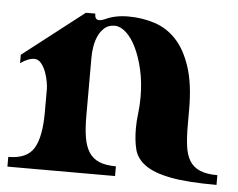

<svg xmlns="http://www.w3.org/2000/svg" viewBox="-42 -558 730 590"><g transform="rotate(5 323.0 -263.0)"><path d="M101 -193V-266Q101 -273 98.5 -287.5Q96 -302 90.5 -317Q85 -332 76 -343Q67 -354 55 -354Q36 -354 12 -337V-363L200 -509H229Q229 -490 242 -490Q250 -490 259 -494Q290 -509 331 -509Q374 -509 412.5 -496.5Q451 -484 479.5 -453.5Q508 -423 525 -371Q542 -319 542 -241V-193Q542 -156 545.5 -128.5Q549 -101 560 -83Q571 -65 591.5 -56Q612 -47 646 -47V-17Q556 -17 504 -27Q452 -37 425 -56.5Q398 -76 391 -104Q384 -132 384 -169Q384 -191 387 -215Q390 -239 390 -265Q390 -311 381 -350Q372 -389 358 -417.5Q344 -446 326.5 -461.5Q309 -477 292 -477Q273 -477 261 -466.5Q249 -456 242 -441Q235 -426 232 -408Q229 -390 229 -375V-193Q229 -155 233.5 -127.5Q238 -100 249.5 -82Q261 -64 281 -55.5Q301 -47 333 -47V-17H1V-47Q59 -47 80 -82.5Q101 -118 101 -193Z"/></g></svg>

Font: CatShop
Style: Regular
Weight: 400
Designer: Peter Wiegel
Foundry: Peter Wiegel
Version: Version 1.000 2009 initial release